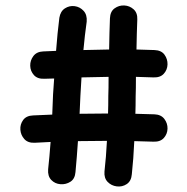

<svg xmlns="http://www.w3.org/2000/svg" viewBox="-20 -701 683 702"><path d="M462 -64Q468 -119 471 -185L541 -183Q566 -182 579 -196.5Q592 -211 592.5 -230.5Q593 -250 581 -266Q569 -282 545 -283L475 -285Q476 -314 476 -349Q477 -374 477 -420L541 -418Q566 -417 579 -431.5Q592 -446 592.5 -465.5Q593 -485 581.5 -501Q570 -517 545 -518L479 -520Q480 -581 482 -630Q483 -654 468.5 -667Q454 -680 434.5 -681Q415 -682 399 -670.5Q383 -659 382 -634Q380 -584 379 -520Q337 -519 285 -518Q290 -573 297 -622Q299 -647 285.5 -661.5Q272 -676 253 -678.5Q234 -681 217.5 -670.5Q201 -660 197 -636Q190 -581 185 -515L138 -513Q114 -512 102 -496Q90 -480 90.5 -460.5Q91 -441 104 -426.5Q117 -412 142 -413L178 -414Q176 -389 174 -356L171 -282Q135 -281 101 -279Q76 -278 64.5 -262Q53 -246 54.5 -226.5Q56 -207 69 -192.5Q82 -178 107 -179Q136 -181 165 -182Q161 -128 156 -82Q154 -57 167.5 -43Q181 -29 201 -27.5Q221 -26 237.5 -36.5Q254 -47 256 -72Q261 -125 265 -185Q317 -186 371 -186Q368 -127 362 -74Q360 -50 373.5 -36Q387 -22 407 -19.5Q427 -17 443.5 -28Q460 -39 462 -64ZM271 -285 274 -351Q276 -391 278 -418Q334 -419 377 -420Q377 -375 376 -351Q376 -314 375 -286Q322 -286 271 -285Z"/></svg>

Font: Balsamiq Sans
Style: Regular
Weight: 400
Designer: Michael Angeles
Foundry: Balsamiq SRL
Version: Version 1.020; ttfautohint (v1.8.4.7-5d5b);gftools[0.9.26]